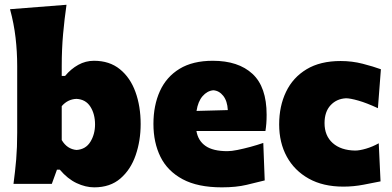

<svg xmlns="http://www.w3.org/2000/svg" viewBox="-20 -770 1642 804"><path d="M374.5 14.5Q338.5 14.5 300.8 -3.2Q263 -21 230.5 -59.5H218.5L197 0H36.5Q43.5 -52.5 47.8 -102.2Q52 -152 52 -214.5V-493Q52 -553.5 45.2 -612Q38.5 -670.5 22 -731.5L258.5 -750Q250 -691.5 244.2 -627.5Q238.5 -563.5 238.5 -493V-452H252.5Q277 -481.5 307.8 -498.5Q338.5 -515.5 373.5 -515.5Q438.5 -515.5 482 -480.2Q525.5 -445 547.2 -385Q569 -325 569 -250.5Q569 -181 548.2 -120.5Q527.5 -60 484.5 -22.8Q441.5 14.5 374.5 14.5ZM300.5 -142Q339 -144.5 358.5 -176.2Q378 -208 378 -249Q378 -292.5 358.5 -323.2Q339 -354 300 -356Q263.5 -354.5 238.5 -325.5V-183.5Q261 -145.5 300.5 -142Z M909 14.5Q808 14.5 744.8 -19.5Q681.5 -53.5 652 -113.2Q622.5 -173 622.5 -251Q622.5 -328.5 649.5 -388.2Q676.5 -448 731.8 -481.8Q787 -515.5 871 -515.5Q978 -515.5 1037.2 -460.8Q1096.5 -406 1096.5 -289.5Q1096.5 -268.5 1095.2 -252.8Q1094 -237 1091.5 -221.5H802.5Q809.5 -180.5 840.8 -158.8Q872 -137 932.5 -137Q949 -137 975 -142.2Q1001 -147.5 1029.5 -155.2Q1058 -163 1082.5 -171.5L1088.5 -14.5Q1056.5 -6.5 1012.8 4Q969 14.5 909 14.5ZM873 -392Q847.5 -389.5 828.2 -367.2Q809 -345 803 -305.5L934 -309Q932 -347 914.8 -368.8Q897.5 -390.5 873 -392Z M1418 11.5Q1333 11.5 1273 -22Q1213 -55.5 1181 -114Q1149 -172.5 1149 -249Q1149 -325.5 1177.8 -385.5Q1206.5 -445.5 1263.8 -480Q1321 -514.5 1406.5 -514.5Q1454.5 -514.5 1499 -503Q1543.5 -491.5 1575 -480L1562.5 -317Q1515 -339 1480.5 -348.8Q1446 -358.5 1429 -358.5Q1389.5 -356.5 1364.2 -329.2Q1339 -302 1339 -254.5Q1339 -201.5 1373.2 -171Q1407.5 -140.5 1467 -139.5Q1485.5 -139.5 1512.8 -147.5Q1540 -155.5 1566 -170L1573.5 -10.5Q1543.5 -4.5 1502 3.5Q1460.5 11.5 1418 11.5Z"/></svg>

Font: Commissioner Flair ExtraBold
Style: Regular
Weight: 800
Designer: Kostas Bartsokas
Foundry: Kostas Bartsokas
Version: Version 1.000; ttfautohint (v1.8.3)